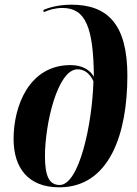

<svg xmlns="http://www.w3.org/2000/svg" viewBox="-20 -790 586 820"><path d="M233 10C448 10 524 -219 524 -467C524 -688 438 -770 285 -770C229 -770 186 -757 165 -747L167 -738C186 -747 215 -756 247 -756C346 -756 379 -672 381 -462C365 -491 332 -512 281 -512C103 -512 38 -335 38 -197C38 -72 101 10 233 10ZM235 0C192 0 172 -34 172 -123C172 -262 226 -494 311 -494C339 -494 363 -478 379 -443C374 -259 318 0 235 0Z"/></svg>

Font: Noto Serif Display Condensed
Style: Bold Italic
Weight: 700
Width: 3
Italic angle: -12°
Designer: Monotype Design Team
Foundry: Monotype Imaging Inc.
Version: Version 2.009